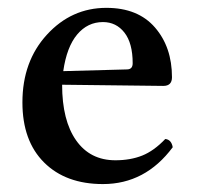

<svg xmlns="http://www.w3.org/2000/svg" viewBox="-20 -459 501 489"><path d="M141.1 -277.8 303.2 -282.2Q317.9 -282.2 317.9 -297.9Q317.9 -349.1 296.9 -376Q275.9 -402.8 242.2 -402.8Q203.1 -402.8 176.5 -371.1Q149.9 -339.4 141.1 -277.8ZM400.9 -105Q416.5 -103.5 419.9 -84Q350.1 9.8 242.2 9.8Q147.5 9.8 92.3 -45.2Q37.1 -100.1 37.1 -198.2Q37.1 -302.7 99.6 -370.8Q162.1 -439 251 -439Q331.5 -439 374.8 -388.9Q418 -338.9 418 -262.2Q418 -240.2 396 -240.2L138.2 -243.2Q138.2 -152.3 173.8 -101.6Q209.5 -50.8 273.9 -50.8Q312 -50.8 342 -62.7Q372.1 -74.7 400.9 -105Z"/></svg>

Font: Common Serif Medium
Style: Regular
Weight: 500
Designer: Philipp H. Poll, Khaled Hosny
Foundry: Stefan Peev, Context Ltd.
Version: Version 1.026